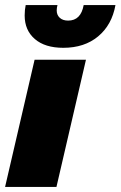

<svg xmlns="http://www.w3.org/2000/svg" viewBox="-30 -735 474 755"><path d="M424 -715Q410 -637 356 -592Q302 -547 219 -547Q147 -547 107 -581.5Q67 -616 67 -674Q67 -696 71 -715H196Q193 -704 193 -694Q193 -676 205 -665Q217 -654 238 -654Q288 -654 299 -715ZM308 -500 192 0H-10L106 -500Z"/></svg>

Font: Elaine Sans ExtraBold
Style: Italic
Weight: 800
Italic angle: -13°
Designer: Wei Huang
Foundry: Wei Huang
Version: Version 2.001;December 24, 2019;FontCreator 12.0.0.2547 64-b